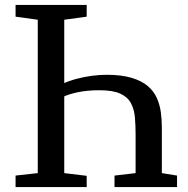

<svg xmlns="http://www.w3.org/2000/svg" viewBox="-20 -763 768 783"><path d="M237 -422Q262 -433.5 292.2 -441.5Q322.5 -449.5 354 -453.8Q385.5 -458 414.5 -458Q475 -458 516 -445.8Q557 -433.5 581.8 -412.8Q606.5 -392 619 -364.5Q631.5 -337 635.8 -306Q640 -275 640 -242.5V-57L702 -47V0H447V-47L533 -57V-214.5Q533 -251.5 530.2 -284Q527.5 -316.5 514.2 -341.8Q501 -367 470.8 -381Q440.5 -395 385.5 -395Q336 -395 297 -386.8Q258 -378.5 237 -367.5ZM134 -57V-682.5L43.5 -695V-743H333.5V-695L242 -682.5V-57L333.5 -46V0H43.5V-47Z"/></svg>

Font: Merriweather 28pt
Style: Regular
Weight: 400
Version: Version 2.100